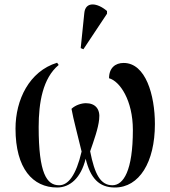

<svg xmlns="http://www.w3.org/2000/svg" viewBox="-20 -824 758 854"><path d="M351 -605 456 -763V-775C413 -812 360 -819 355 -766L339 -610ZM234 10C291 10 340 -32 361 -118C382 -32 420 10 491 10C599 10 669 -102 669 -272C669 -401 628 -544 530 -544C493 -544 465 -522 465 -476C513 -463 571 -378 571 -246C571 -64 529 0 480 0C427 0 401 -49 381 -151C398 -200 417 -253 421 -293C427 -340 403 -365 362 -365C343 -365 316 -357 298 -340C307 -290 324 -230 343 -150C318 -43 283 0 243 0C188 0 152 -52 152 -259C152 -367 170 -476 241 -535L234 -545C110 -507 49 -380 49 -252C49 -74 126 10 234 10Z"/></svg>

Font: Noto Serif Display Condensed Medium
Style: Regular
Weight: 500
Width: 3
Designer: Monotype Design Team
Foundry: Monotype Imaging Inc.
Version: Version 2.009